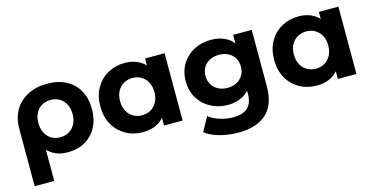

<svg xmlns="http://www.w3.org/2000/svg" viewBox="-74 -914 2898 1482"><g transform="rotate(-15 1374.5 -172.5)"><path d="M53.7 194V-266.8Q53.7 -350.8 90.7 -413.4Q127.7 -476.1 194.7 -510.8Q261.8 -545.5 350.8 -545.5Q438.1 -545.5 501.8 -511.5Q565.5 -477.5 600.3 -415.2Q635.1 -352.9 635.1 -268.2Q635.1 -185.6 602.1 -123.4Q569.1 -61.2 509.7 -26.8Q450.3 7.6 371.5 7.6Q295 7.6 243.3 -27.6Q191.5 -62.9 164 -134.7L210.3 -150.3V194ZM343.6 -119.5Q384.9 -119.5 415.5 -138.3Q446.2 -157 463.5 -190.4Q480.9 -223.7 480.9 -268.2Q480.9 -312.6 463.5 -346.5Q446.2 -380.3 415.3 -399.1Q384.5 -417.8 343.6 -417.8Q303.3 -417.8 272.5 -399.4Q241.6 -380.9 224.6 -347.4Q207.5 -313.8 207.5 -268.8Q207.5 -224.3 224.6 -190.7Q241.6 -157 272.5 -138.3Q303.3 -119.5 343.6 -119.5Z M970.7 7.6Q895.5 7.6 834.4 -26.6Q773.3 -60.8 737.9 -122.8Q702.5 -184.8 702.5 -269.2Q702.5 -353.6 737.9 -415.5Q773.3 -477.5 834.4 -511.5Q895.5 -545.5 970.7 -545.5Q1039.1 -545.5 1089.9 -515.6Q1140.7 -485.7 1169.1 -424.8Q1197.4 -363.8 1197.4 -269.2Q1197.4 -174.8 1170.3 -113.3Q1143.1 -51.8 1092.5 -22.1Q1041.9 7.6 970.7 7.6ZM997.5 -120.1Q1036.4 -120.1 1067.3 -137.9Q1098.1 -155.6 1116.5 -189.5Q1134.8 -223.3 1134.8 -269.2Q1134.8 -316 1116.5 -349.2Q1098.1 -382.3 1067.3 -400.1Q1036.4 -417.8 997.5 -417.8Q958.7 -417.8 927.8 -400.1Q896.9 -382.3 878.6 -349.2Q860.3 -316 860.3 -269.2Q860.3 -223.3 878.6 -189.5Q896.9 -155.6 927.8 -137.9Q958.7 -120.1 997.5 -120.1ZM1139.4 0V-110.2L1142 -269.8L1132 -429.3V-537.9H1288V0Z M1682.2 201.6Q1606 201.6 1535.6 183.1Q1465.2 164.6 1417.8 128.2L1480 15.8Q1514.4 43.8 1566.6 60.4Q1618.8 77 1670.7 77Q1753.3 77 1790.9 40Q1828.4 2.9 1828.4 -70.2V-150.5L1838.4 -286.2L1835.8 -422.4V-537.9H1984.4V-89.7Q1984.4 59.7 1906.1 130.6Q1827.7 201.6 1682.2 201.6ZM1658.1 -25.8Q1583.7 -25.8 1522.8 -58.3Q1461.9 -90.8 1425.8 -149.2Q1389.7 -207.6 1389.7 -286.2Q1389.7 -364.7 1425.8 -423.1Q1461.9 -481.5 1522.8 -513.5Q1583.7 -545.5 1658.1 -545.5Q1726.7 -545.5 1778.2 -518.1Q1829.8 -490.7 1859 -433.1Q1888.2 -375.6 1888.2 -286.2Q1888.2 -196.8 1859 -139.2Q1829.8 -81.6 1778.2 -53.7Q1726.7 -25.8 1658.1 -25.8ZM1689.1 -153.5Q1730.6 -153.5 1762.5 -170.2Q1794.3 -187 1812.4 -216.9Q1830.4 -246.9 1830.4 -286.2Q1830.4 -325.8 1812.4 -355.6Q1794.3 -385.3 1762.5 -401.6Q1730.6 -417.8 1689.1 -417.8Q1648.7 -417.8 1616.3 -401.6Q1583.9 -385.3 1565.7 -355.6Q1547.5 -325.8 1547.5 -286.2Q1547.5 -246.9 1565.7 -216.9Q1583.9 -187 1616.3 -170.2Q1648.7 -153.5 1689.1 -153.5Z M2359.7 7.6Q2284.5 7.6 2223.4 -26.6Q2162.3 -60.8 2126.9 -122.8Q2091.5 -184.8 2091.5 -269.2Q2091.5 -353.6 2126.9 -415.5Q2162.3 -477.5 2223.4 -511.5Q2284.5 -545.5 2359.7 -545.5Q2428.1 -545.5 2478.9 -515.6Q2529.7 -485.7 2558.1 -424.8Q2586.4 -363.8 2586.4 -269.2Q2586.4 -174.8 2559.3 -113.3Q2532.1 -51.8 2481.5 -22.1Q2430.9 7.6 2359.7 7.6ZM2386.5 -120.1Q2425.4 -120.1 2456.3 -137.9Q2487.1 -155.6 2505.5 -189.5Q2523.8 -223.3 2523.8 -269.2Q2523.8 -316 2505.5 -349.2Q2487.1 -382.3 2456.3 -400.1Q2425.4 -417.8 2386.5 -417.8Q2347.7 -417.8 2316.8 -400.1Q2285.9 -382.3 2267.6 -349.2Q2249.3 -316 2249.3 -269.2Q2249.3 -223.3 2267.6 -189.5Q2285.9 -155.6 2316.8 -137.9Q2347.7 -120.1 2386.5 -120.1ZM2528.4 0V-110.2L2531 -269.8L2521 -429.3V-537.9H2677V0Z"/></g></svg>

Font: Montserrat Alternates Thin
Style: Regular
Weight: 100
Designer: Julieta Ulanovsky
Foundry: Julieta Ulanovsky
Version: Version 9.000